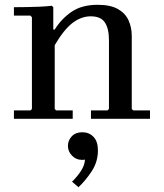

<svg xmlns="http://www.w3.org/2000/svg" viewBox="-20 -495 682 800"><path d="M529 -41 535 -35H605V0H359V-35H428L434 -41V-327Q434 -376 417 -401.5Q400 -427 358 -427Q319 -427 283 -400Q247 -373 208 -307V-41L214 -35H283V0H38V-35H107L113 -41V-423L107 -430H38V-465Q64 -465 90.5 -465.5Q117 -466 143.5 -467Q170 -468 196 -471L202 -465V-372H208Q236 -417 278.5 -446Q321 -475 387 -475Q440 -475 471 -457.5Q502 -440 515.5 -410.5Q529 -381 529 -345ZM323 56Q351 56 369.5 75Q388 94 388 132Q388 179 362.5 218Q337 257 307 285L280 262Q302 241 317.5 217Q333 193 334 170Q330 171 327 171Q324 171 320 171Q297 171 280 153.5Q263 136 263 113Q263 90 279 73Q295 56 323 56Z"/></svg>

Font: Brygada 1918 Medium
Style: Regular
Weight: 500
Designer: Mateusz Machalski | Borys Kosmynka | Przemek Hoffer
Foundry: NIEPODLEGLA 2018
Version: Version 3.006